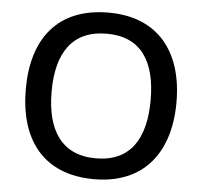

<svg xmlns="http://www.w3.org/2000/svg" viewBox="-52 -779 889 844"><g transform="rotate(5 392.5 -357.5)"><path d="M725 -358C725 -580 613 -725 394 -725C167 -725 60 -579 60 -359C60 -138 167 10 393 10C613 10 725 -137 725 -358ZM174 -358C174 -529 242 -632 394 -632C545 -632 611 -529 611 -358C611 -187 545 -82 393 -82C242 -82 174 -187 174 -358Z"/></g></svg>

Font: Noto Sans Malayalam Medium
Style: Regular
Weight: 500
Designer: Jelle Bosma - Monotype Design Team
Foundry: Monotype Imaging Inc.
Version: Version 2.104